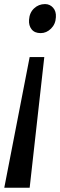

<svg xmlns="http://www.w3.org/2000/svg" viewBox="-20 -768 288 919"><path d="M122 130.5H0.5L122 -495H192ZM247.5 -685.5Q246 -652.5 224.2 -631Q202.5 -609.5 174.5 -609.5Q145.5 -609.5 131.2 -627.8Q117 -646 119 -673Q121 -707 143 -727.8Q165 -748.5 195.5 -748.5Q218.5 -748.5 234 -731.2Q249.5 -714 247.5 -685.5Z"/></svg>

Font: Merriweather 24pt Medium
Style: Italic
Weight: 500
Italic angle: -7.8°
Version: Version 2.101